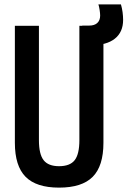

<svg xmlns="http://www.w3.org/2000/svg" viewBox="-20 -848 583 878"><path d="M250 10Q146 10 97 -39.5Q48 -89 48 -195V-730H158V-207Q158 -143 179.5 -115.5Q201 -88 250 -88Q300 -88 321.5 -115.5Q343 -143 343 -207V-730H453V-195Q453 -89 404 -39.5Q355 10 250 10ZM396 -641Q381 -641 363 -647L356 -731H388Q412 -731 425 -743Q438 -755 438 -777Q438 -787 435.5 -803Q433 -819 430 -828H533Q538 -811 540.5 -792.5Q543 -774 543 -757Q543 -701 505 -671Q467 -641 396 -641Z"/></svg>

Font: M PLUS 1 Code Medium
Style: Regular
Weight: 500
Designer: Coji Morishita
Foundry: UNDERFOREST DESIGN
Version: Version 1.002